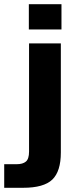

<svg xmlns="http://www.w3.org/2000/svg" viewBox="-23 -742 374 912"><path d="M-3 150V38H56Q85 38 100 25.5Q115 13 115 -22V-536H266V-18Q266 72 225.5 111Q185 150 87 150ZM114 -602V-722H269V-602Z"/></svg>

Font: Geist
Style: Bold
Weight: 400
Designer: Basement.studio, Andrés Briganti, Mateo Zaragoza
Foundry: Basement.studio, Vercel, Andrés Briganti, Guido Ferreyra, Mateo Zaragoza
Version: Version 1.401